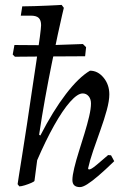

<svg xmlns="http://www.w3.org/2000/svg" viewBox="-20 -753 530 785"><path d="M176 -568 319 -573 332 -560 328 -523 154 -522 41 -521 32 -530 39 -569ZM343 -60Q348 -60 355 -64Q362 -68 377 -80.5Q392 -93 422 -119L434 -118L447 -94Q410 -58 382.5 -34.5Q355 -11 336.5 0.5Q318 12 307 12Q276 12 276 -17Q276 -35 283.5 -66Q291 -97 302.5 -133.5Q314 -170 325.5 -207.5Q337 -245 344.5 -277Q352 -309 352 -330Q352 -348 342.5 -359.5Q333 -371 318 -371Q297 -371 266.5 -336.5Q236 -302 201.5 -240.5Q167 -179 132 -98L121 -14Q121 -11 108.5 -5.5Q96 0 81.5 4.5Q67 9 59 9L52 0Q52 0 57 -33Q62 -66 71 -121Q80 -176 90 -243Q100 -310 110 -377.5Q120 -445 129 -504Q138 -563 143 -602Q148 -641 148 -650Q148 -670 138.5 -679.5Q129 -689 106 -689H65L71 -727Q94 -727 121.5 -728Q149 -729 174.5 -730Q200 -731 216 -732Q232 -733 232 -733L241 -721Q241 -721 234 -691.5Q227 -662 216 -610.5Q205 -559 191.5 -492.5Q178 -426 164.5 -351.5Q151 -277 140 -202L145 -199Q197 -300 249.5 -368.5Q302 -437 348 -464Q380 -464 403.5 -435.5Q427 -407 427 -367Q427 -341 416.5 -302.5Q406 -264 390.5 -221Q375 -178 361 -137Q347 -96 340 -64Z"/></svg>

Font: Alegreya
Style: Italic
Weight: 400
Italic angle: -7°
Designer: Juan Pablo del Peral
Foundry: Huerta Tipografica
Version: Version 2.009